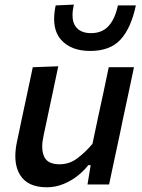

<svg xmlns="http://www.w3.org/2000/svg" viewBox="-20 -782 603 814"><path d="M178.5 12Q97 12 65 -40.5Q45 -73 45 -120.5Q45 -148.5 52 -181.5Q56.5 -202.5 61 -223.5Q65 -244 71 -272Q85.5 -338.5 96.5 -391Q107.5 -443 119 -497L227 -501Q215.5 -446.5 204.5 -394Q193 -341.5 181 -283.5L164.5 -206Q159 -181 159 -160.5Q159 -135.5 167.5 -117.5Q182 -85.5 233 -85.5Q273.5 -85.5 307 -110.2Q340.5 -135 372 -172L395.5 -283.5Q408 -341 419 -392Q429.5 -443 441 -497H548Q536.5 -443 525.5 -390.5Q514.5 -338 500 -271.5L489 -218Q475.5 -156 464.8 -105.2Q454 -54.5 442.5 0H351L364.5 -82H354.5Q336.5 -58.5 309.5 -37Q282.5 -15.5 248.8 -1.8Q215 12 178.5 12ZM362.5 -566Q279.5 -566 237.5 -615Q209.5 -648 209.5 -701.5Q209.5 -728 216 -759L293 -762.5Q287.5 -737.5 287.5 -717.5Q287.5 -687.5 300 -670.5Q320 -641.5 366 -641.5Q412 -641.5 439.5 -670.8Q467 -700 480 -759H556Q535.5 -662.5 491 -614.2Q446.5 -566 362.5 -566Z"/></svg>

Font: Heraclito Medium
Style: Italic
Weight: 500
Italic angle: -12°
Designer: Kostas Bartsokas (font) & Cristiano Sobral (main changes)
Foundry: Kostas Bartsokas (font) & Cristiano Sobral (main changes)
Version: Version 1.00;July 8, 2020;FontCreator 13.0.0.2655 64-bit